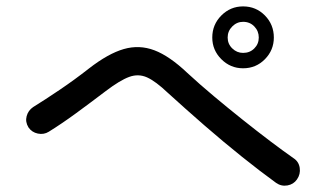

<svg xmlns="http://www.w3.org/2000/svg" viewBox="-20 -701 1040 609"><path d="M855.5 -121.1Q805.7 -157.2 747.1 -204.1Q688.5 -251 627.9 -303.7Q567.4 -356.4 512.7 -406.2Q473.6 -443.4 446.3 -455.6Q418.9 -467.8 389.6 -457Q360.4 -446.3 315.4 -412.1Q266.6 -375 221.2 -341.8Q175.8 -308.6 134.8 -283.2Q119.1 -273.4 100.1 -277.3Q81.1 -281.2 70.3 -296.9Q59.6 -314.5 64.5 -332.5Q69.3 -350.6 85 -361.3Q123 -384.8 169.9 -416.5Q216.8 -448.2 261.7 -483.4Q323.2 -531.2 372.6 -545.4Q421.9 -559.6 469.7 -541.5Q517.6 -523.4 574.2 -469.7Q613.3 -433.6 658.2 -396Q703.1 -358.4 749 -321.8Q794.9 -285.2 836.9 -253.4Q878.9 -221.7 911.1 -199.2Q927.7 -188.5 930.7 -168.5Q933.6 -148.4 921.9 -131.8Q911.1 -116.2 891.6 -112.8Q872.1 -109.4 855.5 -121.1ZM751 -484.4Q710.9 -484.4 682.1 -513.2Q653.3 -542 653.3 -582Q653.3 -623 682.1 -651.9Q710.9 -680.7 751 -680.7Q792 -680.7 820.3 -651.9Q848.6 -623 848.6 -582Q848.6 -542 820.3 -513.2Q792 -484.4 751 -484.4ZM751 -533.2Q772.5 -533.2 786.6 -547.4Q800.8 -561.5 800.8 -582Q800.8 -602.5 786.6 -617.2Q772.5 -631.8 751 -631.8Q731.4 -631.8 716.8 -617.2Q702.1 -602.5 702.1 -582Q702.1 -561.5 716.8 -547.4Q731.4 -533.2 751 -533.2Z"/></svg>

Font: KTXP_ComRound
Style: Medium
Weight: 500
Version: Version 1.01;May 16, 2022;FontCreator 13.0.0.2683 64-bit